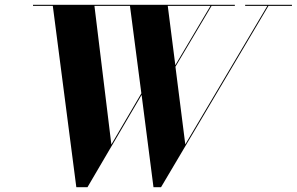

<svg xmlns="http://www.w3.org/2000/svg" viewBox="-20 -770 1236 800"><path d="M752 -168.5 1094 -745.5H1001.5V-750H1196.5V-745.5H1098.5L651 10H619.5L570 -374.5L344.5 10H298L200 -745.5H117.5V-750H958.5V-745.5H861.5L711 -492ZM444 -168 569 -381 521.5 -745.5H373.5ZM679 -745.5 710.5 -498.5 857 -745.5Z"/></svg>

Font: Bodoni* 36pt
Style: Bold Italic
Weight: 700
Italic angle: -13°
Version: Version 2.3